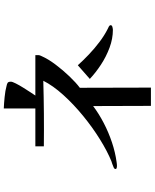

<svg xmlns="http://www.w3.org/2000/svg" viewBox="81 -898 837 1040"><g transform="rotate(-90 500.0 -377.5)"><path d="M722 -588Q722 -584 718.5 -575.5Q715 -567 713 -564Q699 -533 669.5 -494Q640 -455 606.5 -420Q573 -385 545 -364L546 21H447L446 -292Q405 -261 354 -234.5Q303 -208 249 -190Q195 -172 143 -165Q137 -164 131.5 -163.5Q126 -163 120 -163Q116 -163 110.5 -164.5Q105 -166 105 -171Q105 -177 114 -181Q123 -185 133 -188.5Q143 -192 147 -193Q201 -215 265.5 -255Q330 -295 393 -346.5Q456 -398 506.5 -454Q557 -510 583 -562Q406 -557 228 -559V-605H433V-776Q459 -775 494.5 -771.5Q530 -768 555 -761Q566 -759 572 -755Q578 -751 578 -737Q578 -730 568.5 -711Q559 -692 545.5 -670.5Q532 -649 520 -630.5Q508 -612 503 -605H722ZM884 -197Q884 -190 874 -187.5Q864 -185 859 -185Q811 -185 762.5 -203Q714 -221 670.5 -249.5Q627 -278 593 -310L667 -375Q692 -347 725 -315.5Q758 -284 794 -257Q830 -230 864 -213Q869 -211 876.5 -207Q884 -203 884 -197Z"/></g></svg>

Font: Kaisei Opti Medium
Style: Regular
Weight: 500
Designer: Font-Kai, 金井和夫
Foundry: KAZUO KANAI
Version: Version 5.003